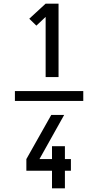

<svg xmlns="http://www.w3.org/2000/svg" viewBox="-20 -868 540 1056"><path d="M231 -444V-775L180 -727L141 -765L231 -848H302V-444ZM62 -313V-367H438V-313ZM266 168V71H125V7L262 -236H333L197 7H266V-64H337V7H370V71H337V168Z"/></svg>

Font: Iosevka Custom Medium
Style: Regular
Weight: 500
Monospace: yes
Designer: Belleve Invis
Foundry: Belleve Invis
Version: Version 32.5.0; ttfautohint (v1.8.4)